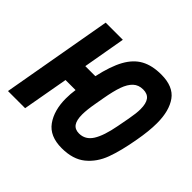

<svg xmlns="http://www.w3.org/2000/svg" viewBox="-159 -725 899 899"><g transform="rotate(45 291.0 -275.0)"><path d="M198.5 -167Q198.5 -197 203 -227H136.5L96 0H-17.5L79.5 -550H193L156 -338.5H222.5Q240.5 -421 267.5 -469.8Q294.5 -518.5 335 -540.5Q375.5 -562.5 435.5 -562.5Q515 -562.5 548.8 -515.5Q582.5 -468.5 582.5 -387Q582.5 -335 570 -266Q554.5 -177 533 -118.8Q511.5 -60.5 467.5 -24.5Q423.5 11.5 349.5 11.5Q270 11.5 234.2 -38.5Q198.5 -88.5 198.5 -167ZM462 -248 473.5 -309Q481.5 -352 481.5 -378.5Q481.5 -416.5 467.8 -434.8Q454 -453 425 -453Q395 -453 375.8 -435Q356.5 -417 344.2 -382.5Q332 -348 322 -291L315 -251.5Q305.5 -199.5 305.5 -168Q305.5 -130.5 318.2 -112.5Q331 -94.5 358 -94.5Q399.5 -94.5 423.5 -132.5Q447.5 -170.5 462 -248Z"/></g></svg>

Font: JuliaMono ExtraBoldItalic
Style: Regular
Weight: 800
Italic angle: -9°
Monospace: yes
Designer: cormullion
Foundry: corm
Version: Version 0.049; ttfautohint (v1.8.4)